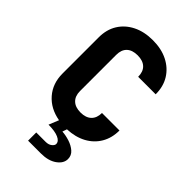

<svg xmlns="http://www.w3.org/2000/svg" viewBox="-282 -839 1163 1163"><g transform="rotate(45 300.0 -257.5)"><path d="M200 225V155H280Q305 155 320 143Q335 131 335 119Q335 96 304.5 82.5Q274 69 219 69L245 5Q160 -10 110 -67.5Q60 -125 60 -210V-520Q60 -587 90.5 -636Q121 -685 176 -712.5Q231 -740 304 -740Q378 -740 432.5 -712.5Q487 -685 517.5 -636Q548 -587 548 -520H398Q398 -564 373.5 -587Q349 -610 304 -610Q259 -610 234.5 -587Q210 -564 210 -520V-210Q210 -167 234.5 -143.5Q259 -120 304 -120Q349 -120 373.5 -143.5Q398 -167 398 -210H548Q548 -146 519.5 -97.5Q491 -49 439.5 -21Q388 7 318 10L308 39Q339 41 371.5 51.5Q404 62 427 82Q450 102 450 133Q450 170 411.5 197.5Q373 225 310 225Z"/></g></svg>

Font: NKDuy Mono ExtraBold
Style: Regular
Weight: 800
Monospace: yes
Designer: NKDuy
Foundry: NKDuy
Version: Version 2.251; ttfautohint (v1.8.4.7-5d5b)